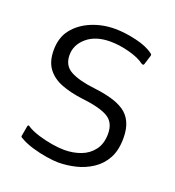

<svg xmlns="http://www.w3.org/2000/svg" viewBox="-96 -555 583 638"><g transform="rotate(20 195.0 -236.0)"><path d="M41 -73Q42 -77 44.5 -77Q47 -77 50 -74Q66 -64 90.5 -56.5Q115 -49 140 -45Q165 -41 183 -41Q214 -41 241 -51Q268 -61 285 -83.5Q302 -106 302 -141Q302 -182 272.5 -198.5Q243 -215 179 -222Q140 -227 107.5 -239Q75 -251 56 -275.5Q37 -300 37 -341Q37 -386 60.5 -415.5Q84 -445 122.5 -461Q161 -477 205 -477Q240 -477 280.5 -467.5Q321 -458 343 -441Q346 -439 346.5 -437.5Q347 -436 346 -432L336 -400Q334 -394 326 -399Q308 -413 272.5 -422.5Q237 -432 205 -432Q153 -432 122.5 -406Q92 -380 92 -344Q92 -306 122.5 -290Q153 -274 206 -268Q240 -264 267.5 -256.5Q295 -249 314.5 -236Q334 -223 344.5 -200.5Q355 -178 355 -145Q355 -102 339.5 -73.5Q324 -45 297.5 -27.5Q271 -10 240 -2.5Q209 5 178 5Q163 5 137 1Q111 -3 84.5 -11Q58 -19 40 -30Q36 -32 35 -33.5Q34 -35 35 -39Z"/></g></svg>

Font: Glory Thin Light
Style: Regular
Weight: 300
Version: Version 1.011